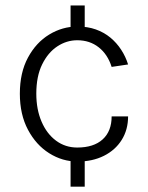

<svg xmlns="http://www.w3.org/2000/svg" viewBox="-20 -583 544 706"><path d="M239.5 103.5V-3H291.5V103.5ZM239.5 -471.5V-563H291.5V-471.5ZM265 11Q209.5 11 161 -19.5Q112.5 -50 82.8 -106Q53 -162 53 -238.5Q53 -316 82.8 -371.2Q112.5 -426.5 161 -456Q209.5 -485.5 265 -485.5Q302 -485.5 332.2 -474.8Q362.5 -464 385.8 -444.8Q409 -425.5 425.5 -400.2Q442 -375 451 -346L390.5 -337Q376 -383 343 -409Q310 -435 264 -435Q225 -435 190.8 -412.5Q156.5 -390 135 -346.2Q113.5 -302.5 113.5 -238.5Q113.5 -180.5 132.8 -135.8Q152 -91 186 -65.8Q220 -40.5 264 -40.5Q324.5 -40.5 357.5 -70.5Q390.5 -100.5 390.5 -155H451Q451 -106 427.5 -68.5Q404 -31 362 -10Q320 11 265 11Z"/></svg>

Font: Karla Light
Style: Regular
Weight: 300
Designer: Jonathan Pinhorn
Version: Version 2.004;gftools[0.9.33]